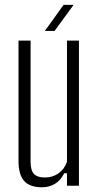

<svg xmlns="http://www.w3.org/2000/svg" viewBox="-20 -768 406 794"><path d="M153.5 6.5Q103.5 6.5 80 -19.5Q56.5 -45.5 56.5 -103V-600H106.5V-99Q106.5 -64 120.2 -49Q134 -34 165.5 -34Q197.5 -34 221.8 -51Q246 -68 257 -99V-600H306.5V0H257V-51.5H245.5Q231 -22 207.2 -7.8Q183.5 6.5 153.5 6.5ZM165.5 -640 243 -748H284.5L205.5 -640Z"/></svg>

Font: Big Shoulders Text ExtraLight
Style: Regular
Weight: 250
Version: Version 2.002